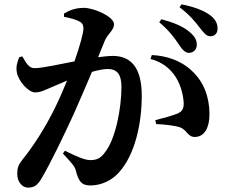

<svg xmlns="http://www.w3.org/2000/svg" viewBox="-20 -816 1040 879"><path d="M799 -612C815 -588 828 -574 845 -574C866 -574 881 -590 881 -611C881 -630 874 -647 852 -666C821 -695 774 -713 719 -728L709 -714C756 -675 781 -639 799 -612ZM893 -691C913 -666 924 -650 943 -650C964 -650 976 -664 976 -685C976 -708 967 -728 941 -747C913 -768 868 -785 811 -796L802 -783C854 -743 875 -714 893 -691ZM669 -546C723 -532 760 -502 786 -461C812 -418 820 -371 821 -342C821 -315 812 -304 790 -295C767 -286 734 -277 691 -266L695 -248C729 -247 782 -241 804 -233C837 -221 839 -188 873 -189C917 -190 939 -233 939 -293C939 -370 914 -441 858 -492C808 -540 740 -561 675 -564ZM273 -739C300 -734 330 -726 347 -716C358 -709 362 -699 362 -686C362 -665 346 -607 321 -535C244 -520 172 -504 138 -504C113 -504 101 -525 82 -558L68 -554C60 -534 52 -512 57 -485C64 -444 111 -393 140 -393C167 -393 186 -404 219 -418L287 -447C271 -408 254 -368 235 -329C186 -228 131 -145 82 -84C64 -61 59 -48 59 -19C59 19 84 43 108 43C135 43 152 34 173 -4C209 -65 272 -194 318 -295C342 -349 373 -421 401 -487C429 -495 454 -500 473 -500C519 -500 536 -472 536 -418C536 -318 508 -176 460 -118C442 -93 425 -83 393 -83C367 -83 328 -101 277 -126L268 -113C317 -61 323 -52 328 -32C341 17 355 33 394 33C445 33 493 9 524 -26C598 -107 629 -250 629 -378C629 -511 576 -560 496 -560C477 -560 453 -557 429 -554L459 -628C473 -662 502 -677 502 -705C502 -740 410 -780 364 -780C321 -780 294 -766 273 -754Z"/></svg>

Font: Noto Serif CJK KR
Style: Bold
Weight: 700
Designer: Ryoko NISHIZUKA 西塚涼子 (kana & ideographs); Frank Grießhammer (Latin, Greek & Cyrillic); Wenlong ZHANG 张文龙 (bopomofo); San
Foundry: Adobe
Version: Version 2.001;hotconv 1.1.0;makeotfexe 2.6.0